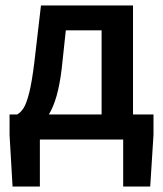

<svg xmlns="http://www.w3.org/2000/svg" viewBox="-20 -511 598 703"><path d="M206 -260Q199 -202 187.5 -161Q176 -120 159 -92H352V-400H221ZM126 0V172H26L15 -17V-92H43Q56 -99 66.5 -115.5Q77 -132 87 -171.5Q97 -211 106 -285L130 -491H467V-92H542V-17L530 172H431V0Z"/></svg>

Font: Source Sans Pro SemiBold
Style: Regular
Weight: 600
Designer: Paul D. Hunt
Foundry: Adobe Systems Incorporated
Version: Version 2.045;hotconv 1.0.109;makeotfexe 2.5.65596